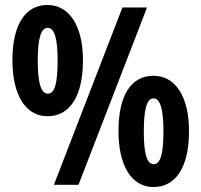

<svg xmlns="http://www.w3.org/2000/svg" viewBox="-20 -744 811 773"><path d="M171 -724C81 -724 30 -644 30 -501C30 -362 83 -276 171 -276C262 -276 314 -358 314 -501C314 -640 259 -724 171 -724ZM572 -714H473L197 0H296ZM172 -632C199 -632 212 -590 212 -500C212 -408 200 -367 173 -367C145 -367 132 -409 132 -500C132 -589 145 -632 172 -632ZM598 -439C508 -439 457 -361 457 -216C457 -78 509 9 598 9C689 9 741 -73 741 -216C741 -355 686 -439 598 -439ZM598 -348C627 -348 638 -298 638 -215C638 -132 628 -83 599 -83C571 -83 559 -125 559 -215C559 -304 571 -348 598 -348Z"/></svg>

Font: Noto Sans Arabic UI XCn
Style: Bold
Weight: 700
Width: 2
Designer: Monotype Design Team, Nadine Chahine and Nizar Qandah
Foundry: Monotype Imaging Inc.
Version: Version 2.010